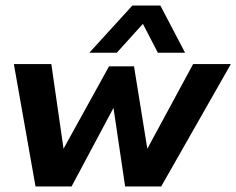

<svg xmlns="http://www.w3.org/2000/svg" viewBox="-20 -672 852 692"><path d="M30 -441H165L209 -136L373 -433H463L511 -136L676 -441H812L561 0H431L389 -283L238 0H108ZM457 -652H558L647 -482H549L495 -586L401 -482H302Z"/></svg>

Font: Teachers SemiBold
Style: Italic
Weight: 600
Designer: Alfredo Marco Pradil & Chank Diesel
Version: Version 0.009